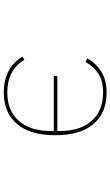

<svg xmlns="http://www.w3.org/2000/svg" viewBox="201 -786 597 1040"><g transform="rotate(90 500.0 -265.5)"><path d="M286 -88 303 -99Q359 -6 480 -6Q579 -6 634 -68.5Q689 -131 689 -240V-258H392V-277H689V-291Q689 -400 634.5 -462.5Q580 -525 480 -525Q421 -525 382 -501.5Q343 -478 315 -430L296 -439Q323 -488 369 -516Q415 -544 480 -544Q590 -544 651 -473Q712 -402 712 -266Q712 -130 651 -58.5Q590 13 480 13Q348 13 286 -88Z"/></g></svg>

Font: IBM Plex Sans JP Thin
Style: Regular
Weight: 100
Designer: Mike Abbink; Paul van der Laan; Pieter van Rosmalen; Wujin Sim; Yejin Wi; Jinhee Kim; Boomi Park; Yona Kim; Kichan Ma
Foundry: Sandoll Inc.
Version: Version 1.001